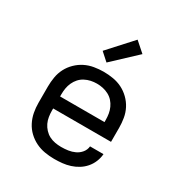

<svg xmlns="http://www.w3.org/2000/svg" viewBox="-181 -892 962 1026"><g transform="rotate(30 300.0 -379.5)"><path d="M302 8Q273 8 243.5 3Q214 -2 187.5 -15Q161 -28 139.5 -48.5Q118 -69 104.5 -95.5Q91 -122 85.5 -151Q80 -180 80 -210V-310Q80 -339 85 -368.5Q90 -398 103.5 -424Q117 -450 138.5 -471Q160 -492 186 -505Q212 -518 241.5 -523Q271 -528 300 -528Q329 -528 358.5 -523Q388 -518 414 -505Q440 -492 461.5 -471Q483 -450 496.5 -424Q510 -398 515 -368.5Q520 -339 520 -310V-223H163V-210Q163 -191 166 -172Q169 -153 177 -136Q185 -119 198.5 -104.5Q212 -90 228.5 -81.5Q245 -73 264 -69.5Q283 -66 302 -66Q324 -66 345 -69Q366 -72 385.5 -81Q405 -90 419 -107Q433 -124 435 -146H518Q516 -121 506.5 -98Q497 -75 481 -56.5Q465 -38 444 -25Q423 -12 399.5 -4.5Q376 3 351.5 5.5Q327 8 302 8ZM163 -297H437V-310Q437 -329 434 -347.5Q431 -366 423 -383.5Q415 -401 402.5 -415Q390 -429 373 -438Q356 -447 337.5 -451Q319 -455 300 -455Q281 -455 262.5 -451Q244 -447 227 -438Q210 -429 197.5 -415Q185 -401 177 -383.5Q169 -366 166 -347.5Q163 -329 163 -310ZM287 -578 238 -622 370 -767 431 -713Z"/></g></svg>

Font: Nova
Style: Regular
Weight: 400
Monospace: yes
Designer: Belleve Invis
Foundry: Belleve Invis
Version: Version 24.1.4; ttfautohint (v1.8.4)